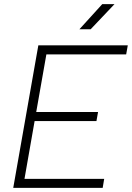

<svg xmlns="http://www.w3.org/2000/svg" viewBox="-20 -914 642 934"><path d="M44.4 0 158.7 -649.4 166.5 -693.4H601.6L593.8 -649.4H205.6L156.2 -369.1H457L449.2 -325.2H148.4L99.1 -43.9H486.8L479.5 0ZM366.2 -771.5 477.5 -894H537.1L420.9 -771.5Z"/></svg>

Font: Cascadia Mono PL ExtraLight
Style: Italic
Weight: 200
Italic angle: -10°
Monospace: yes
Designer: Aaron Bell
Foundry: Saja Typeworks
Version: Version 2404.023; ttfautohint (v1.8.4)